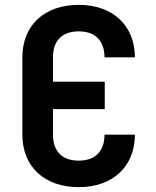

<svg xmlns="http://www.w3.org/2000/svg" viewBox="-20 -760 640 790"><path d="M304 10C444 10 535 -75 535 -206H410C410 -137 371 -99 304 -99C236 -99 198 -137 198 -206V-311H411V-424H198V-525C198 -593 236 -631 304 -631C371 -631 410 -593 410 -524H535C535 -655 444 -740 304 -740C163 -740 72 -656 72 -524V-206C72 -74 163 10 304 10Z"/></svg>

Font: Tekne LDO
Style: Bold
Weight: 700
Monospace: yes
Designer: Alessio Laiso, Mario Rullo, Paolo Rosset
Foundry: Alessio Laiso
Version: Version 1.000;hotconv 1.0.109;makeotfexe 2.5.65596